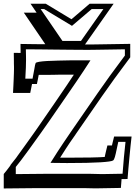

<svg xmlns="http://www.w3.org/2000/svg" viewBox="-61 -953 748 1051"><path d="M-40.5 78.6V-0.5Q-33.7 -8.3 -24.4 -20.3Q-15.1 -32.2 -3.9 -47.4V-49.3Q1.5 -56.2 8.8 -65.4Q16.1 -74.7 25.4 -86.4Q27.8 -89.8 30.3 -93Q32.7 -96.2 35.2 -100.1Q52.2 -123.5 69.1 -147Q85.9 -170.4 100.6 -190.9Q115.2 -211.4 127.2 -228.3Q139.2 -245.1 146.5 -255.9L237.8 -388.2Q276.4 -444.3 302 -482.2Q327.6 -520 343.3 -544.4H271.5Q255.4 -543.9 238.5 -543.7Q221.7 -543.5 205.8 -543.2Q189.9 -543 176 -543Q162.1 -543 150.9 -543Q148.4 -530.3 145.8 -516.4Q143.1 -502.4 141.1 -493.2H114.3Q111.8 -480.5 109.1 -466.8Q106.4 -453.1 104.5 -444.3H10.3Q11.2 -461.9 12.2 -481.4Q13.2 -501 13.9 -519Q14.6 -537.1 15.1 -551.8Q15.6 -566.4 15.6 -574.2Q15.6 -579.6 15.6 -587.2Q15.6 -594.7 15.1 -606Q15.1 -608.9 15.1 -616.7Q15.1 -624.5 14.9 -633.8Q14.6 -643.1 14.6 -651.4Q14.6 -659.7 14.6 -663.6Q18.6 -663.6 28.6 -663.6Q38.6 -663.6 51.8 -663.1Q51.8 -668.5 51.8 -675.5Q51.8 -682.6 51.5 -689.7Q51.3 -696.8 51.3 -702.9Q51.3 -709 51.3 -712.4Q56.6 -712.4 70.1 -712.2Q83.5 -711.9 102.3 -711.7Q121.1 -711.4 143.1 -711.2Q165 -710.9 187 -710.9L69.3 -883.8H139.2L106 -932.6H189.5L330.1 -847.7Q354.5 -868.2 380.6 -890.6Q406.7 -913.1 429.7 -932.6H561L404.3 -709.5Q419.9 -709.5 436.3 -709.5Q452.6 -709.5 471.2 -710L651.9 -712.9V-639.2Q606 -578.1 566.4 -523.7Q526.9 -469.2 497.6 -426.8L353 -217.8Q352.1 -216.8 351.1 -214.6Q350.1 -212.4 349.1 -211.4L349.6 -212.4Q341.3 -200.7 335 -191.7Q328.6 -182.6 320.1 -170.2Q311.5 -157.7 299.6 -139.2Q287.6 -120.6 268.1 -89.8H306.2Q384.8 -89.8 435.3 -90.8Q485.8 -91.8 512.2 -93.8Q513.7 -101.1 515.9 -110.8Q518.1 -120.6 520.3 -129.6Q522.5 -138.7 524.4 -146.2Q526.4 -153.8 526.9 -156.7H551.8Q553.2 -164.1 555.2 -171.6Q557.1 -179.2 558.8 -186Q560.5 -192.9 561.8 -198Q563 -203.1 563.5 -205.6H659.2Q656.7 -185.1 653.6 -154.5Q650.4 -124 647.5 -91.6Q644.5 -59.1 641.6 -27.6Q638.7 3.9 637.2 26.9L604.5 27.3Q603.5 40.5 602.5 53Q601.6 65.4 600.6 75.7L461.4 78.1L397.9 76.7H144.5ZM280.8 -729H382.3L504.9 -903.3H440.9L333 -811.5L180.7 -903.3H161.6ZM180.7 -1.5H435.1L498 0L609.9 -2Q616.7 -93.8 626 -176.3H586.4Q583.5 -164.1 577.6 -135.3Q572.3 -108.9 567.9 -93.8Q563.5 -78.6 558.1 -74.7Q549.8 -68.4 488.3 -64.5Q426.8 -60.5 306.2 -60.5L215.3 -61.5Q256.3 -127 284.7 -168.9Q313 -210.9 329.1 -234.4L473.6 -443.4Q502.9 -485.8 539.8 -536.9Q576.7 -587.9 622.6 -648.9V-683.1L471.7 -680.7Q451.2 -680.2 432.9 -680.2Q414.6 -680.2 396.5 -680.2Q386.7 -680.2 362.1 -680.4Q337.4 -680.7 305.4 -680.9Q273.4 -681.2 237.8 -681.6Q202.1 -682.1 170.4 -682.4Q138.7 -682.6 114.3 -682.9Q89.8 -683.1 80.6 -683.1Q81.1 -661.1 81.3 -646.2Q81.5 -631.3 81.5 -623Q81.5 -607.4 80.6 -582.5Q79.6 -557.6 77.6 -522.5H117.2Q124 -554.7 127.4 -577.4Q130.9 -600.1 133.8 -606.9Q135.3 -611.8 153.1 -614.7Q170.9 -617.7 197.8 -619.1Q224.6 -620.6 257.1 -621.3Q289.6 -622.1 320.8 -622.6H434.1Q430.7 -617.7 422.4 -604.5Q414.1 -591.3 398.2 -567.4Q382.3 -543.5 357.9 -507.3Q333.5 -471.2 298.3 -420.4L207 -288.1Q190.9 -264.6 163.1 -225.6Q135.3 -186.5 95.7 -131.8Q72.3 -99.6 54.7 -76.4Q37.1 -53.2 25.4 -39.1V0Z"/></svg>

Font: XB Kayhan Sayeh
Style: Regular
Weight: 700
Designer: Behnam
Foundry: Irmug
Version: Version 7.300 2009